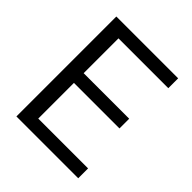

<svg xmlns="http://www.w3.org/2000/svg" viewBox="-193 -826 951 951"><g transform="rotate(45 282.5 -350.0)"><path d="M75 0V-700H508V-631H159V-387H478V-319H159V-69H508V0Z"/></g></svg>

Font: DM Sans 17pt
Style: Regular
Weight: 400
Version: Version 4.004;gftools[0.9.30]